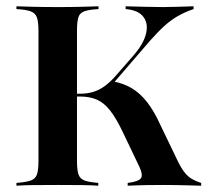

<svg xmlns="http://www.w3.org/2000/svg" viewBox="-20 -591 664 611"><path d="M386.3 0V-8.9Q419.4 -12.9 427.8 -23Q436.3 -33.1 423.4 -60.5L371 -170.2Q350 -214.5 330.6 -239.1Q311.3 -263.7 288.7 -273.8Q266.1 -283.9 233.1 -283.9H198.4V-292.7H233.9Q258.1 -292.7 277.4 -298.8Q296.8 -304.8 314.1 -317.7Q331.5 -330.6 349.2 -350.8L404.8 -414.5Q437.1 -451.6 444.8 -484.3Q452.4 -516.9 435.9 -537.9Q419.4 -558.9 379.8 -562.1V-571Q410.5 -570.2 440.7 -569.4Q471 -568.5 500 -568.5Q523.4 -568.5 544.8 -569.4Q566.1 -570.2 596 -571V-562.1Q567.7 -552.4 546 -539.9Q524.2 -527.4 503.6 -508.9Q483.1 -490.3 457.3 -461.3L337.1 -321.8L338.7 -332.3Q373.4 -325.8 399.6 -310.1Q425.8 -294.4 448 -266.1Q470.2 -237.9 490.3 -193.5L542.7 -84.7Q554 -60.5 564.9 -45.6Q575.8 -30.6 589.1 -22.6Q602.4 -14.5 620.2 -8.9V0Q597.6 -0.8 578.2 -1.2Q558.9 -1.6 541.1 -2Q523.4 -2.4 504.8 -2.4Q477.4 -2.4 449.2 -2Q421 -1.6 386.3 0ZM32.3 0V-8.9Q62.9 -11.3 77.8 -16.5Q92.7 -21.8 97.6 -35.9Q102.4 -50 102.4 -78.2V-492.7Q102.4 -521 97.6 -535.1Q92.7 -549.2 77.8 -554.8Q62.9 -560.5 32.3 -562.1V-571Q51.6 -570.2 85.9 -569.4Q120.2 -568.5 166.1 -568.5Q207.3 -568.5 240.7 -569.4Q274.2 -570.2 293.5 -571V-562.1Q263.7 -560.5 248.8 -555.2Q233.9 -550 229.4 -535.9Q225 -521.8 225 -492.7V-78.2Q225 -50 229.8 -35.9Q234.7 -21.8 249.2 -16.5Q263.7 -11.3 292.7 -8.9V0Q273.4 -1.6 240.3 -2Q207.3 -2.4 166.1 -2.4Q120.2 -2.4 85.9 -2Q51.6 -1.6 32.3 0Z"/></svg>

Font: Playfair 144pt
Style: Bold
Weight: 700
Version: Version 2.001;gftools[0.9.30]